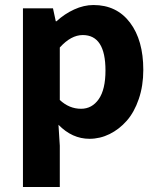

<svg xmlns="http://www.w3.org/2000/svg" viewBox="-20 -543 640 768"><path d="M71.8 205.1V-509.8H191.9L203.1 -458H206.1Q237.8 -487.3 276.6 -505.1Q315.4 -522.9 354 -522.9Q446.8 -522.9 500 -452.6Q553.2 -382.3 553.2 -263.2Q553.2 -200.2 535.2 -147.2Q517.1 -94.2 487.1 -60.1Q457 -25.9 418.5 -6.8Q379.9 12.2 337.9 12.2Q268.6 12.2 213.9 -43.9L219.2 40V205.1ZM304.2 -107.9Q348.1 -107.9 375 -146.5Q401.9 -185.1 401.9 -261.2Q401.9 -402.8 311 -402.8Q264.2 -402.8 219.2 -353V-143.1Q256.8 -107.9 304.2 -107.9Z"/></svg>

Font: Office Code Pro D Bold
Style: Regular
Weight: 700
Designer: Nathan Rutzky & Paul D. Hunt
Foundry: Adobe Systems Incorporated
Version: Version 1.004;PS 001.004;hotconv 1.0.70;makeotf.lib2.5.58329